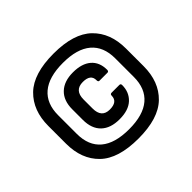

<svg xmlns="http://www.w3.org/2000/svg" viewBox="-146 -804 1003 1003"><g transform="rotate(-45 355.5 -302.0)"><path d="M356 12Q207 12 138 -55Q69 -122 69 -237V-367Q69 -482 138 -549Q207 -616 356 -616Q504 -616 573 -549Q642 -482 642 -367V-237Q642 -122 573 -55Q504 12 356 12ZM356 -57Q460 -57 513 -102Q566 -147 566 -233V-371Q566 -457 513 -502Q460 -547 356 -547Q251 -547 198 -502Q145 -457 145 -371V-233Q145 -147 198 -102Q251 -57 356 -57ZM357 -129Q291 -129 255 -163.5Q219 -198 219 -263V-341Q219 -405 255.5 -440Q292 -475 358 -475Q423 -475 458.5 -444.5Q494 -414 494 -358Q494 -346 484 -346H425Q416 -346 416 -358Q417 -403 359 -403Q297 -403 297 -335V-269Q297 -201 357 -201Q415 -201 415 -246Q415 -257 426 -257H483Q493 -257 493 -246Q493 -194 458.5 -161.5Q424 -129 357 -129Z"/></g></svg>

Font: Sofia Sans SemiBold
Style: Regular
Weight: 600
Designer: Botio Nikoltchev, Ani Petrova
Foundry: lettersoup
Version: Version 4.101; ttfautohint (v1.8.4.7-5d5b)